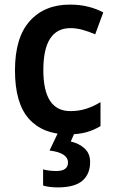

<svg xmlns="http://www.w3.org/2000/svg" viewBox="-20 -573 497 833"><path d="M276 10Q166 10 105.5 -57.5Q45 -125 45 -268Q45 -410 109 -481.5Q173 -553 283 -553Q328 -553 364.5 -543.5Q401 -534 428 -519L393 -424Q366 -436 338.5 -443.5Q311 -451 286 -451Q168 -451 168 -269Q168 -91 285 -91Q323 -91 355 -101.5Q387 -112 416 -130V-26Q387 -8 353.5 1Q320 10 276 10ZM371 130Q371 182 337.5 211Q304 240 231 240Q193 240 167 232V162Q195 169 224 169Q275 169 275 132Q275 90 195 80L233 0H305L287 41Q323 49 347 71Q371 93 371 130Z"/></svg>

Font: Noto Sans Arabic UI SmCn SmBd
Style: Regular
Weight: 600
Width: 4
Designer: Monotype Design Team, Nadine Chahine and Nizar Qandah
Foundry: Monotype Imaging Inc.
Version: Version 2.010; ttfautohint (v1.8.4.7-5d5b)